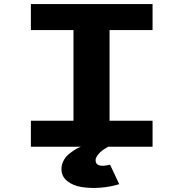

<svg xmlns="http://www.w3.org/2000/svg" viewBox="-20 -720 890 942"><path d="M511 0Q508.5 1.5 504.2 3.8Q500 6 489.2 13.2Q478.5 20.5 470.5 28Q462.5 35.5 455.8 46Q449 56.5 449 66Q449 105 518 88.5Q519.5 88 520 88L565 183.5Q522 197 473.2 200.8Q424.5 204.5 381.2 197.8Q338 191 309.8 168.2Q281.5 145.5 281.5 109.5Q281.5 88.5 291.2 69.5Q301 50.5 315 38.5Q329 26.5 343.2 17.2Q357.5 8 367 4L377 0H131.5V-127.5H340.5V-572.5H131.5V-700H728.5V-572.5H517.5V-127.5H728.5V0Z"/></svg>

Font: League Mono Wide
Style: Bold
Weight: 700
Width: 8
Designer: Tyler Finck
Foundry: The League of Moveable Type / Tyler Finck
Version: Version 2.210